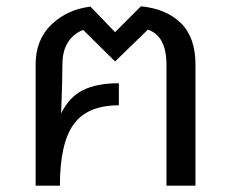

<svg xmlns="http://www.w3.org/2000/svg" viewBox="-20 -589 733 609"><path d="M600 -384V0H508V-384Q508 -475 449 -495L345 -394L244 -494Q214 -483 196 -455.5Q178 -428 178 -385Q178 -341 174 -229Q199 -281 243 -303Q287 -325 357 -325V-255Q257 -255 213.5 -194.5Q170 -134 170 0H93V-384Q93 -463 143 -511Q193 -559 267 -568L345 -487L427 -569Q508 -561 554 -515.5Q600 -470 600 -384Z"/></svg>

Font: FiraGOUPP
Style: Medium
Weight: 400
Designer: bBox Type
Foundry: bBox Type GmbH
Version: Version 1.001